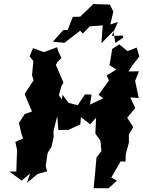

<svg xmlns="http://www.w3.org/2000/svg" viewBox="-20 -954 755 1013"><path d="M598 0 567 -17 617 -103 642 -101 644 -142 660 -201V-245L683 -283L651 -333L694 -384L667 -440L712 -437L693 -527L713 -578L658 -577L677 -607L715 -656L701 -703L653 -684L609 -720L606 -718L572 -696L558 -610L594 -587L543 -556L555 -530L500 -453L525 -436L455 -402L463 -455L428 -456L390 -399L342 -411L310 -454L306 -429L291 -452L304 -500L315 -518L275 -611L283 -627L304 -648L286 -687L281 -705L212 -679L154 -700L136 -657L156 -632L149 -558L157 -530C142 -506 125 -482 110 -458C123 -427 135 -396 149 -366L110 -352L80 -305L94 -244L102 -224L61 -205L70 -163L66 -49H30L94 -1L139 -39L122 11L178 -36L229 -50L221 -77L231 -146L252 -180L263 -231L262 -261L277 -322L282 -341L288 -268L342 -269L404 -298L407 -336L456 -298L487 -333L483 -249L510 -211C511 -193 514 -175 515 -157L489 -123C487 -93 483 -62 481 -32L474 39H553L595 1ZM629 -766 570 -765 602 -838 562 -825 578 -893 560 -930 485 -932 474 -934 403 -866 364 -865 337 -796 313 -795 259 -734 320 -728 403 -792 417 -777 454 -815 522 -820 515 -726 578 -790 589 -727 630 -756Z"/></svg>

Font: Asimov Aggro
Style: CondIt
Weight: 500
Designer: Google
Version: Version 2.000980; 2014